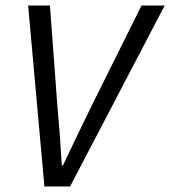

<svg xmlns="http://www.w3.org/2000/svg" viewBox="-20 -676 617 696"><path d="M141 0 82 -656H161L188 -292Q193 -238 197 -184Q201 -130 204 -76H208Q233 -129 259.5 -184Q286 -239 312 -292L493 -656H577L234 0Z"/></svg>

Font: Matigon Symbol
Style: Regular
Weight: 400
Designer: Paul D. Hunt
Foundry: Adobe Systems Incorporated
Version: Version 2.021;PS 2.000;hotconv 1.0.86;makeotf.lib2.5.63406